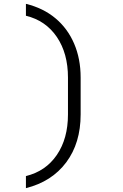

<svg xmlns="http://www.w3.org/2000/svg" viewBox="-20 -860 640 1000"><path d="M115 120V57Q218 32 276 -53Q334 -138 334 -264V-456Q334 -582 276 -667.5Q218 -753 115 -778V-840Q205 -818 268.5 -765Q332 -712 366 -633Q400 -554 400 -456V-264Q400 -115 325 -14.5Q250 86 115 120Z"/></svg>

Font: Tiny ExtraLight
Style: Regular
Weight: 200
Monospace: yes
Designer: Philipp Nurullin, Konstantin Bulenkov
Foundry: JetBrains
Version: Version 2.251; ttfautohint (v1.8.4.7-5d5b)